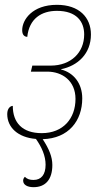

<svg xmlns="http://www.w3.org/2000/svg" viewBox="-20 -567 427 796"><path d="M119 209C168 209 197 178 197 117C197 84 184 51 157 10C265 7 321 -67 321 -159C321 -223 284 -266 233 -279V-280C302 -294 357 -344 357 -424C357 -495 308 -547 216 -547C114 -547 72 -485 72 -442C72 -420 83 -415 93 -414C101 -490 152 -522 216 -522C297 -522 329 -478 329 -424C329 -349 274 -295 190 -295H114L108 -270H176C238 -270 293 -232 293 -157C293 -76 242 -15 153 -15C73 -15 33 -58 33 -128C25 -128 10 -120 10 -94C10 -39 54 3 129 9C153 43 169 79 169 116C169 157 151 179 119 179C104 179 93 176 83 166C77 172 76 178 76 182C76 199 93 209 119 209Z"/></svg>

Font: Noto Serif SemiCondensed Thin
Style: Italic
Weight: 100
Width: 4
Italic angle: -12°
Designer: Monotype Design Team
Foundry: Monotype Imaging Inc.
Version: Version 2.013